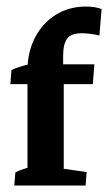

<svg xmlns="http://www.w3.org/2000/svg" viewBox="-20 -577 336 597"><path d="M65.4 -2.9V-357.4Q65.4 -415 88.9 -460.2Q112.3 -505.4 153.3 -531Q194.3 -556.6 247.1 -556.6Q276.4 -556.6 295.9 -548.8L289.1 -466.8Q257.8 -473.6 233.9 -473.6Q202.1 -473.6 189.2 -457.5Q176.3 -441.4 176.3 -401.4V-346.7L178.2 -336.9V-2.9ZM12.2 -315.4 15.6 -359.4Q40 -370.1 69.3 -377H273.4L268.6 -315.4ZM24.4 0 27.8 -41Q41.5 -47.9 55.4 -52.2Q69.3 -56.6 83.5 -60.1L65.4 -12.2V-88.9H178.2V-12.2L160.6 -54.7L249.5 -42L246.1 0Z"/></svg>

Font: Markazi Text
Style: Regular
Weight: 400
Designer: Borna Izadpanah (Arabic designer), Fiona Ross (Arabic design director) and Florian Runge (Latin designer)
Foundry: Borna Izadpanah and Florian Runge
Version: Version 1.000